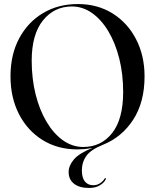

<svg xmlns="http://www.w3.org/2000/svg" viewBox="-20 -730 768 951"><path d="M365.5 -710Q463 -710 537.5 -663.5Q612 -617 654 -535.8Q696 -454.5 696 -351.5Q696 -224 639.8 -137.2Q583.5 -50.5 490 -13Q430 11 407.8 42.2Q385.5 73.5 385.5 114Q385.5 150.5 400.5 169Q415.5 187.5 442.5 187.5Q460 187.5 475 178Q490 168.5 497.5 155.5Q500 151 503 152.5Q506 154 503.5 159Q495.5 175.5 474.2 188.2Q453 201 421 201Q373.5 201 346.8 180.2Q320 159.5 320 122Q320 90.5 345.8 60Q371.5 29.5 438 2.5Q415 7 397.2 8.5Q379.5 10 363 10Q265.5 10 190.8 -36.5Q116 -83 74 -164.8Q32 -246.5 32 -352Q32 -459.5 75 -540Q118 -620.5 193.2 -665.2Q268.5 -710 365.5 -710ZM590 -274.5Q590 -363 570.8 -439.8Q551.5 -516.5 516.8 -574.8Q482 -633 435.8 -665.5Q389.5 -698 336 -698Q248.5 -698 192.8 -628.8Q137 -559.5 137 -429.5Q137 -340 156.5 -262.2Q176 -184.5 211 -126Q246 -67.5 292.2 -34.8Q338.5 -2 392.5 -2Q481 -2 535.5 -71Q590 -140 590 -274.5Z"/></svg>

Font: Fraunces144ptRegular
Style: Regular
Weight: 400
Version: Version 1.000;[0bf87f6ff]